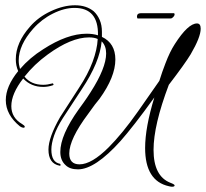

<svg xmlns="http://www.w3.org/2000/svg" viewBox="-20 -596 782 729"><path d="M633 113Q631 113 628 112.5Q625 112 621 111Q531 91 531 -34Q531 -112 566 -226Q525 -169 493 -128Q461 -87 438 -61Q341 47 276 47Q245 47 229 31Q209 13 209 -19Q209 -83 279 -181Q287 -192 298.5 -208Q310 -224 324 -246Q383 -338 383 -393Q383 -422 366 -439Q359 -360 291 -258L219 -148Q196 -112 185.5 -81.5Q175 -51 175 -28Q175 20 208 26Q210 28 210 29Q210 35 206 33Q164 25 164 -28Q164 -74 208 -151L279 -261Q314 -314 331.5 -361Q349 -408 351 -448Q338 -454 318 -454Q250 -454 161 -389Q110 -352 73 -305Q98 -274 144 -274Q160 -274 178 -279Q181 -281 183 -276Q184 -273 180 -272Q162 -266 144 -266Q98 -266 68 -298Q23 -240 23 -193Q23 -149 64 -125Q74 -119 74 -115Q74 -111 69 -111Q64 -111 56 -116Q2 -160 2 -216Q2 -268 49 -326Q40 -347 40 -371Q40 -434 94 -495Q125 -531 173 -553.5Q221 -576 265 -576Q308 -576 336 -553Q350 -540 358.5 -520.5Q367 -501 367 -475V-456Q418 -432 418 -370Q418 -304 358 -221Q351 -213 340 -198.5Q329 -184 315 -164Q243 -68 243 -13Q243 28 282 28Q328 28 393 -37Q417 -61 445 -95Q473 -129 504 -173L585 -289Q590 -306 596 -322.5Q602 -339 608 -355Q625 -400 644 -429Q694 -507 728 -507Q742 -507 742 -487Q742 -455 704 -390Q683 -355 621 -274Q563 -121 563 -27Q563 73 627 98Q643 104 643 108Q643 113 633 113ZM56 -334Q93 -377 144 -409Q235 -468 309 -468Q333 -468 352 -462Q354 -566 263 -566Q224 -566 181 -544.5Q138 -523 106 -487Q51 -425 51 -366Q51 -351 56 -334ZM502 -526Q500 -530 500 -533Q500 -546 516 -546H641Q643 -544 643 -541Q643 -537 638 -531.5Q633 -526 628 -526Z"/></svg>

Font: Passions Conflict
Style: Regular
Weight: 400
Designer: Robert E. Leuschke
Foundry: Robert E. Leuschke
Version: Version 1.010; ttfautohint (v1.8.3)